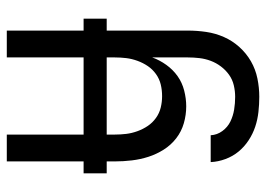

<svg xmlns="http://www.w3.org/2000/svg" viewBox="-129 -431 783 565"><g transform="rotate(-90 262.5 -148.5)"><path d="M260 223Q238 223 215.5 220.5Q193 218 172 211Q151 204 132 191.5Q113 179 99 162Q85 145 77 123.5Q69 102 68 80H147Q148 99 159.5 114.5Q171 130 187.5 138Q204 146 222.5 149Q241 152 260 152Q277 152 294 148Q311 144 325 134Q339 124 349.5 110Q360 96 366 80Q372 64 374 47Q376 30 376 13V-92Q368 -70 354 -50.5Q340 -31 321 -17.5Q302 -4 278.5 2Q255 8 232 8Q207 8 182.5 1Q158 -6 138 -21.5Q118 -37 104.5 -58.5Q91 -80 83.5 -103.5Q76 -127 73 -152Q70 -177 70 -202V-520H149V-202Q149 -185 151 -168.5Q153 -152 159 -135.5Q165 -119 174.5 -105Q184 -91 198 -81Q212 -71 228.5 -67Q245 -63 262 -63Q280 -63 296.5 -67Q313 -71 327 -81Q341 -91 350.5 -105Q360 -119 366 -135.5Q372 -152 374 -168.5Q376 -185 376 -202V-520H455V13Q455 40 451 67Q447 94 436 119Q425 144 406.5 164.5Q388 185 364.5 198.5Q341 212 314 217.5Q287 223 260 223ZM35 -226V-294H490V-226Z"/></g></svg>

Font: Iosevka Pride
Style: Regular
Weight: 400
Monospace: yes
Designer: Belleve Invis
Foundry: Belleve Invis
Version: Version 30.3.1; ttfautohint (v1.8.4)